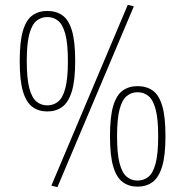

<svg xmlns="http://www.w3.org/2000/svg" viewBox="-20 -758 760 789"><path d="M61 -507Q61 -588 74.5 -632.5Q88 -677 113.5 -695Q139 -713 174 -713Q211 -713 236.5 -695Q262 -677 275.5 -632.5Q289 -588 289 -507Q289 -427 275 -382Q261 -337 235.5 -318.5Q210 -300 174 -300Q139 -300 113.5 -318.5Q88 -337 74.5 -382Q61 -427 61 -507ZM90 -507Q90 -435 100.5 -395.5Q111 -356 130 -340.5Q149 -325 174 -325Q200 -325 219 -340.5Q238 -356 248.5 -395.5Q259 -435 259 -507Q259 -579 248.5 -618Q238 -657 219 -672.5Q200 -688 174 -688Q149 -688 130 -672.5Q111 -657 100.5 -618Q90 -579 90 -507ZM216 11 191 5 505 -738 530 -732ZM432 -198Q432 -279 445.5 -323.5Q459 -368 484.5 -386Q510 -404 545 -404Q582 -404 607.5 -386Q633 -368 646.5 -323.5Q660 -279 660 -198Q660 -118 646 -73Q632 -28 606.5 -9.5Q581 9 545 9Q510 9 484.5 -9.5Q459 -28 445.5 -73Q432 -118 432 -198ZM461 -198Q461 -126 471.5 -86.5Q482 -47 501 -31.5Q520 -16 545 -16Q571 -16 590 -31.5Q609 -47 619.5 -86.5Q630 -126 630 -198Q630 -270 619.5 -309Q609 -348 590 -363.5Q571 -379 545 -379Q520 -379 501 -363.5Q482 -348 471.5 -309Q461 -270 461 -198Z"/></svg>

Font: Georama SemiCondensed ExtraLight
Style: Regular
Weight: 200
Width: 4
Designer: Jean-Baptiste Levee
Foundry: Production Type
Version: Version 1.000